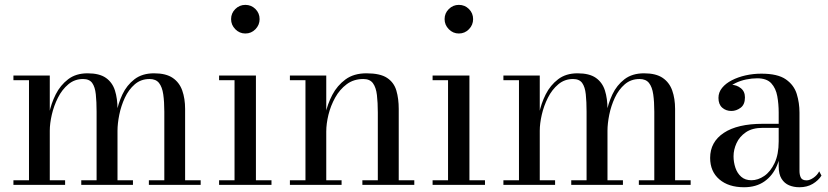

<svg xmlns="http://www.w3.org/2000/svg" viewBox="-20 -778 3486 808"><path d="M189.5 -460V-19.5H254V0H36.5V-19.5H102V-440.5H36.5V-460ZM474.5 -319.5V-19.5H539.5V0H322V-19.5H386.5V-308Q386.5 -350 383.2 -381Q380 -412 368 -428.8Q356 -445.5 329.5 -445.5Q294 -445.5 267.5 -423.2Q241 -401 223.8 -366.8Q206.5 -332.5 198 -295.2Q189.5 -258 189.5 -228L178.5 -225.5Q178.5 -258.5 186.8 -300.2Q195 -342 214.5 -380.8Q234 -419.5 266.8 -444.5Q299.5 -469.5 348.5 -469.5Q398.5 -469.5 425.8 -450.2Q453 -431 463.8 -397Q474.5 -363 474.5 -319.5ZM759 -319.5V-19.5H824.5V0H606.5V-19.5H671.5V-308Q671.5 -350 667 -381Q662.5 -412 649.2 -428.8Q636 -445.5 609.5 -445.5Q573 -445.5 547.2 -423.2Q521.5 -401 505.5 -366.8Q489.5 -332.5 482 -295.2Q474.5 -258 474.5 -228L462 -225.5Q462 -258.5 469.5 -300.2Q477 -342 495.2 -380.8Q513.5 -419.5 546 -444.5Q578.5 -469.5 628.5 -469.5Q678.5 -469.5 706.8 -450.2Q735 -431 747 -397Q759 -363 759 -319.5Z M1012.5 -637Q988 -637 970.2 -655Q952.5 -673 952.5 -697.5Q952.5 -722.5 970.2 -740Q988 -757.5 1012.5 -757.5Q1037.5 -757.5 1055 -740Q1072.5 -722.5 1072.5 -697.5Q1072.5 -673 1055 -655Q1037.5 -637 1012.5 -637ZM1057 -460V-19.5H1122.5V0H902V-19.5H967V-440.5H902V-460Z M1353 -460V-19.5H1417.5V0H1200V-19.5H1265.5V-440.5H1200V-460ZM1658 -319.5V-19.5H1723.5V0H1505V-19.5H1570V-304.5Q1570 -346.5 1566.2 -378.2Q1562.5 -410 1549.5 -427.8Q1536.5 -445.5 1509 -445.5Q1468.5 -445.5 1439 -423.5Q1409.5 -401.5 1390.5 -367.2Q1371.5 -333 1362.2 -295Q1353 -257 1353 -224.5L1340.5 -222Q1340.5 -255 1349.2 -297.2Q1358 -339.5 1378.5 -378.8Q1399 -418 1434 -443.8Q1469 -469.5 1522 -469.5Q1580 -469.5 1609 -450.2Q1638 -431 1648 -397Q1658 -363 1658 -319.5Z M1911 -637Q1886.5 -637 1868.8 -655Q1851 -673 1851 -697.5Q1851 -722.5 1868.8 -740Q1886.5 -757.5 1911 -757.5Q1936 -757.5 1953.5 -740Q1971 -722.5 1971 -697.5Q1971 -673 1953.5 -655Q1936 -637 1911 -637ZM1955.5 -460V-19.5H2021V0H1800.5V-19.5H1865.5V-440.5H1800.5V-460Z M2251.5 -460V-19.5H2316V0H2098.5V-19.5H2164V-440.5H2098.5V-460ZM2536.5 -319.5V-19.5H2601.5V0H2384V-19.5H2448.5V-308Q2448.5 -350 2445.2 -381Q2442 -412 2430 -428.8Q2418 -445.5 2391.5 -445.5Q2356 -445.5 2329.5 -423.2Q2303 -401 2285.8 -366.8Q2268.5 -332.5 2260 -295.2Q2251.5 -258 2251.5 -228L2240.5 -225.5Q2240.5 -258.5 2248.8 -300.2Q2257 -342 2276.5 -380.8Q2296 -419.5 2328.8 -444.5Q2361.5 -469.5 2410.5 -469.5Q2460.5 -469.5 2487.8 -450.2Q2515 -431 2525.8 -397Q2536.5 -363 2536.5 -319.5ZM2821 -319.5V-19.5H2886.5V0H2668.5V-19.5H2733.5V-308Q2733.5 -350 2729 -381Q2724.5 -412 2711.2 -428.8Q2698 -445.5 2671.5 -445.5Q2635 -445.5 2609.2 -423.2Q2583.5 -401 2567.5 -366.8Q2551.5 -332.5 2544 -295.2Q2536.5 -258 2536.5 -228L2524 -225.5Q2524 -258.5 2531.5 -300.2Q2539 -342 2557.2 -380.8Q2575.5 -419.5 2608 -444.5Q2640.5 -469.5 2690.5 -469.5Q2740.5 -469.5 2768.8 -450.2Q2797 -431 2809 -397Q2821 -363 2821 -319.5Z M3344 10Q3320.5 10 3300.8 1.8Q3281 -6.5 3269 -25.8Q3257 -45 3257 -77.5V-304.5Q3257 -340.5 3251 -373.5Q3245 -406.5 3225.8 -427.5Q3206.5 -448.5 3166.5 -448.5Q3144 -448.5 3119.8 -443.5Q3095.5 -438.5 3074.8 -428.2Q3054 -418 3041 -402.5Q3028 -387 3028 -366H3004.5Q3004.5 -391.5 3021.2 -406.2Q3038 -421 3058 -421Q3079.5 -421 3097.2 -407.2Q3115 -393.5 3115 -368Q3115 -338 3096.8 -324.5Q3078.5 -311 3058 -311Q3035 -311 3019.2 -325Q3003.5 -339 3003.5 -366Q3003.5 -389.5 3018.8 -408.2Q3034 -427 3059.8 -440.2Q3085.5 -453.5 3117.8 -460.8Q3150 -468 3184 -468Q3253 -468 3287.2 -444Q3321.5 -420 3333 -382.5Q3344.5 -345 3344.5 -304.5V-58.5Q3344.5 -42 3350.2 -30.5Q3356 -19 3374.5 -19Q3387.5 -19 3403.2 -29.8Q3419 -40.5 3427.5 -57L3437 -39Q3424 -18.5 3400.2 -4.2Q3376.5 10 3344 10ZM3111 10Q3046 10 3007.2 -23.2Q2968.5 -56.5 2968.5 -113.5Q2968.5 -180.5 3026 -218.8Q3083.5 -257 3190 -257H3303.5V-240H3190Q3146 -240 3119 -221.5Q3092 -203 3079.5 -175.5Q3067 -148 3067 -120.5Q3067 -95.5 3074.8 -72.2Q3082.5 -49 3099.2 -34.2Q3116 -19.5 3142 -19.5Q3170 -19.5 3196.2 -37.5Q3222.5 -55.5 3239.8 -92Q3257 -128.5 3257 -183H3268.5Q3268.5 -126 3250.2 -82.5Q3232 -39 3197 -14.5Q3162 10 3111 10Z"/></svg>

Font: Bodoni Moda
Style: Regular
Weight: 400
Designer: Owen Earl
Foundry: indestructible type
Version: Version 2.005